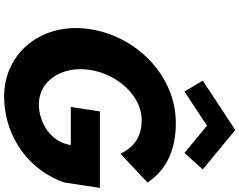

<svg xmlns="http://www.w3.org/2000/svg" viewBox="-138 -1038 1191 956"><g transform="rotate(90 458.0 -560.5)"><path d="M916.2 -462H535.2L513 -317H703C687.6 -216 589.7 -158 499.7 -158C383.7 -158 307.1 -272 328.5 -412C350.4 -555 462 -670 578 -670C651 -670 709.6 -641 745.8 -564L889.5 -699C830.8 -786 738 -840 593 -840C361 -840 161.8 -649 125.5 -412C89.4 -176 240.2 15 462.2 15C624.2 15 811.8 -74 888.8 -283ZM382 -974 436.1 -883 606.3 -995 742.1 -883 824 -974 627.8 -1136Z"/></g></svg>

Font: Sztylet
Style: BdObl
Weight: 700
Foundry: Cannot Into Space Fonts, PlusOne Fonts
Version: Version 0.12